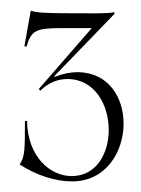

<svg xmlns="http://www.w3.org/2000/svg" viewBox="-20 -832 266 362"><path d="M97 -779H153L53 -664L56 -661C71 -676 89 -683 107 -683C159 -683 185 -634 185 -587C185 -543 162 -500 115 -500C75 -500 32 -536 31 -604H27C27 -551 27 -536 17 -522C49 -501 85 -490 116 -490C180 -490 213 -546 213 -599C213 -648 185 -695 127 -696C113 -696 98 -693 83 -687L82 -688L196 -806L195 -809C185 -806 146 -807 115 -807C68 -807 48 -808 38 -812L26 -745L30 -744C39 -775 48 -779 97 -779Z"/></svg>

Font: Sinistre
Style: Regular
Weight: 400
Designer: Jules Durand
Foundry: Collletttivo
Version: Version 69.420;Glyphs 3.2 (3217)